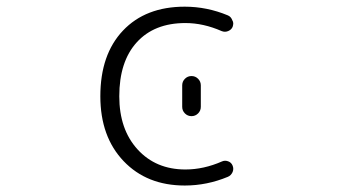

<svg xmlns="http://www.w3.org/2000/svg" viewBox="-20 -576 1040 584"><path d="M687.5 -494.1Q683.6 -485.4 673.8 -481.4Q664.1 -477.5 654.3 -481.4Q598.6 -505.9 543.9 -505.9Q449.2 -505.9 396 -447.3Q342.8 -388.7 342.8 -283.2Q342.8 -182.6 398.4 -121.6Q454.1 -60.5 543.9 -60.5Q599.6 -60.5 655.3 -85Q664.1 -88.9 673.8 -85.4Q683.6 -82 687.5 -72.3Q689.5 -67.4 689.5 -62.5Q689.5 -57.6 687.5 -52.7Q682.6 -42 672.9 -38.1Q609.4 -11.7 542 -11.7Q426.8 -11.7 356 -85.9Q285.2 -160.2 285.2 -283.2Q285.2 -410.2 354 -482.9Q422.9 -555.7 542 -555.7Q609.4 -555.7 672.9 -529.3Q682.6 -525.4 686.5 -514.6Q689.5 -509.8 689.5 -504.9Q689.5 -500 687.5 -494.1ZM534.2 -251V-316.4Q534.2 -328.1 542.5 -336.4Q550.8 -344.7 562.5 -344.7Q574.2 -344.7 582.5 -336.4Q590.8 -328.1 590.8 -316.4V-251Q590.8 -239.3 582.5 -231Q574.2 -222.7 562.5 -222.7Q550.8 -222.7 542.5 -231Q534.2 -239.3 534.2 -251Z"/></svg>

Font: Rounded-X Mgen+ 1mn light
Style: Regular
Weight: 200
Designer: [Source Han Sans]
Ryoko NISHIZUKA  (kana & ideographs); Paul D. Hunt (Latin, Greek & Cyrillic); Wenlong ZHANG  (bopomofo
Version: Version 1.059.20150602